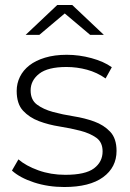

<svg xmlns="http://www.w3.org/2000/svg" viewBox="-20 -747 521 771"><path d="M238 4Q173 4 116.5 -14.5Q60 -33 28 -62L54 -107Q84 -81 134 -63Q184 -45 242 -45Q323 -45 357.5 -71Q392 -97 392 -139Q392 -176 366.5 -194Q341 -212 302.5 -222Q264 -232 219.5 -239Q175 -246 136.5 -260.5Q98 -275 72.5 -302.5Q47 -330 47 -382Q47 -412 60 -438.5Q73 -465 98 -484.5Q123 -504 161 -515.5Q199 -527 248 -527Q298 -527 347.5 -513.5Q397 -500 429 -477L404 -432Q370 -456 329.5 -467Q289 -478 247 -478Q172 -478 137.5 -451Q103 -424 103 -384Q103 -346 128.5 -327Q154 -308 192.5 -297.5Q231 -287 275.5 -280Q320 -273 358.5 -259Q397 -245 422.5 -218Q448 -191 448 -141Q448 -75 394 -35.5Q340 4 238 4ZM138 -607H83L210 -727H270L397 -607H342L240 -693Z"/></svg>

Font: Montserrat-Alt1 Light
Style: Regular
Weight: 300
Designer: Differentunic
Foundry: Differentunic
Version: Version 7.222